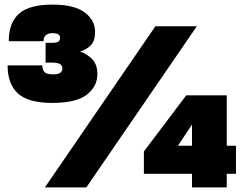

<svg xmlns="http://www.w3.org/2000/svg" viewBox="-20 -814 1065 834"><path d="M207 -367Q103 -367 58 -408Q13 -449 13 -530H164Q164 -509 174.5 -500Q185 -491 210 -491Q233 -491 242 -498Q251 -505 251 -517Q251 -528 241.5 -535Q232 -542 206 -542H178V-628H206Q227 -628 234 -633.5Q241 -639 241 -650Q241 -659 233.5 -664.5Q226 -670 207 -670Q190 -670 179.5 -661.5Q169 -653 169 -635H18Q18 -715 62.5 -754.5Q107 -794 207 -794Q303 -794 348 -760Q393 -726 393 -676Q393 -637 375.5 -618.5Q358 -600 328 -590Q358 -580 380.5 -557Q403 -534 403 -492Q403 -439 357.5 -403Q312 -367 207 -367ZM175 0 655 -700H835L355 0ZM814 0V-59H605V-156L789 -400H965V-181H1005V-59H965V0ZM753 -181H814V-273Z"/></svg>

Font: Golos Text ExtraBold
Style: Regular
Weight: 800
Designer: A.Korolkova, Vitaly Kuzmin
Foundry: ParaType Ltd
Version: Version 2.004